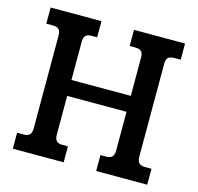

<svg xmlns="http://www.w3.org/2000/svg" viewBox="-97 -749 875 850"><g transform="rotate(15 341.0 -323.5)"><path d="M33 -73H62Q82 -73 90.5 -82Q99 -91 99 -111V-537Q99 -556 90.5 -564.5Q82 -573 62 -573H33V-647H266V-573H241Q222 -573 213.5 -564.5Q205 -556 205 -537V-361H477V-536Q477 -556 469 -564.5Q461 -573 441 -573H415V-647H649V-573H620Q600 -573 591.5 -564.5Q583 -556 583 -537V-111Q583 -91 591.5 -82Q600 -73 620 -73H649V0H415V-73H441Q460 -73 468.5 -82Q477 -91 477 -111V-288H205V-111Q205 -91 213.5 -82Q222 -73 241 -73H266V0H33Z"/></g></svg>

Font: Pridi
Style: Regular
Weight: 400
Designer: Katatrad Team
Foundry: CadsonDemak
Version: Version 1.001